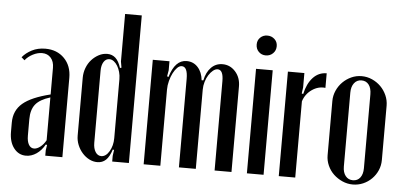

<svg xmlns="http://www.w3.org/2000/svg" viewBox="-49 -798 1906 906"><g transform="rotate(5 904.0 -345.0)"><path d="M21 -142Q21 -199 61.5 -233.5Q102 -268 192 -290V-416Q192 -446 176.5 -463.5Q161 -481 135 -481Q114 -481 91.5 -469.5Q69 -458 55 -440L40 -453Q57 -474 85 -488.5Q113 -503 149 -503Q204 -503 238.5 -468Q273 -433 273 -376V0H192V-26L196 -51L190 -53Q174 -24 150.5 -8Q127 8 101 8Q66 8 43.5 -21Q21 -50 21 -98ZM136 -29Q150 -29 165.5 -41Q181 -53 192 -73V-276Q143 -261 122.5 -235.5Q102 -210 102 -165V-87Q102 -60 111 -44.5Q120 -29 136 -29Z M513 -55 507 -57Q496 -22 479.5 -6.5Q463 9 439 9Q419 9 400.5 -0.5Q382 -10 367.5 -26.5Q353 -43 344.5 -64Q336 -85 336 -108V-382Q336 -406 344.5 -428.5Q353 -451 368 -467.5Q383 -484 402 -494Q421 -504 442 -504Q465 -504 481 -489.5Q497 -475 507 -443L514 -445L509 -474V-699H588V0H509V-27ZM509 -390Q509 -408 504.5 -424Q500 -440 492.5 -452.5Q485 -465 475 -472.5Q465 -480 454 -480Q437 -480 427 -464Q417 -448 417 -422V-81Q417 -54 427.5 -37.5Q438 -21 455 -21Q477 -21 493 -48Q509 -75 509 -111Z M904 -419Q912 -458 934 -480.5Q956 -503 988 -503Q1024 -503 1049 -475Q1074 -447 1074 -405V0H994V-423Q994 -477 967 -477Q956 -477 945 -468Q934 -459 925 -445Q916 -431 910.5 -412.5Q905 -394 905 -375V0H825V-419Q825 -477 797 -477Q786 -477 775.5 -466.5Q765 -456 756.5 -439.5Q748 -423 742.5 -402Q737 -381 737 -361V0H658V-495H737V-452L732 -423L739 -421Q763 -503 818 -503Q850 -503 871 -480Q892 -457 896 -419Z M1140 -610Q1140 -630 1153.5 -643Q1167 -656 1187 -656Q1207 -656 1221 -643Q1235 -630 1235 -610Q1235 -589 1221 -575.5Q1207 -562 1187 -562Q1167 -562 1153.5 -575.5Q1140 -589 1140 -610ZM1226 -495V0H1147V-495Z M1376 -495V-427L1372 -398L1379 -396Q1390 -446 1416.5 -474.5Q1443 -503 1481 -503V-434Q1447 -438 1417 -417Q1387 -396 1376 -361V0H1298V-495Z M1647 -504Q1673 -504 1696.5 -493.5Q1720 -483 1737.5 -465.5Q1755 -448 1765.5 -424.5Q1776 -401 1776 -375V-118Q1776 -92 1766 -69Q1756 -46 1738.5 -28.5Q1721 -11 1698 -1Q1675 9 1649 9Q1623 9 1599.5 -1.5Q1576 -12 1558 -29Q1540 -46 1529.5 -69.5Q1519 -93 1519 -118V-375Q1519 -401 1529.5 -424.5Q1540 -448 1557.5 -465.5Q1575 -483 1598 -493.5Q1621 -504 1647 -504ZM1648 -484Q1626 -484 1613 -467Q1600 -450 1600 -422V-72Q1600 -44 1613 -27.5Q1626 -11 1648 -11Q1670 -11 1682.5 -27.5Q1695 -44 1695 -72V-422Q1695 -451 1682.5 -467.5Q1670 -484 1648 -484Z"/></g></svg>

Font: Moniqa SemBd Narrow Heading
Style: Regular
Weight: 600
Width: 4
Designer: Rajesh Rajput
Foundry: Rajesh Rajput
Version: Version 1.000